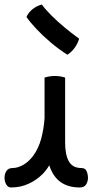

<svg xmlns="http://www.w3.org/2000/svg" viewBox="-57 -815 409 849"><path d="M-1 -72Q20 -72 44 -85Q68 -98 89 -125Q114 -159 125.5 -203Q137 -247 140 -292V-472Q149 -475 161 -477Q173 -479 186 -479Q209 -479 231 -472V-184Q231 -131 247.5 -101.5Q264 -72 303 -72Q320 -72 326 -58Q332 -44 332 -28Q332 -12 323.5 1Q315 14 296 14Q192 14 161 -84Q147 -61 131 -45Q104 -18 68.5 -2Q33 14 -8 14Q-22 14 -29.5 0.5Q-37 -13 -37 -29Q-37 -46 -28.5 -59Q-20 -72 -1 -72ZM241 -573Q203 -597 167 -627.5Q131 -658 103 -688Q75 -718 60 -740Q69 -760 87 -774.5Q105 -789 128 -795Q143 -774 170 -747Q197 -720 229.5 -693Q262 -666 293 -644Q287 -623 273.5 -604Q260 -585 241 -573Z"/></svg>

Font: Borel
Style: Regular
Weight: 400
Designer: Rosalie Wagner
Foundry: ANRT
Version: Version 1.007; ttfautohint (v1.8.4.7-5d5b)